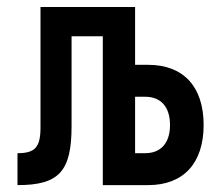

<svg xmlns="http://www.w3.org/2000/svg" viewBox="-20 -538 626 558"><path d="M30.8 0C151.4 0 188 -39.6 188 -171.4V-432.6H278.8V0H410.6C513.2 0 571.8 -63.5 571.8 -174.8C571.8 -286.1 513.2 -349.6 410.6 -349.6H372.6V-517.6H97.7V-168C97.7 -109.9 82 -92.8 30.8 -92.8ZM372.6 -92.8V-256.8H401.9C447.8 -256.8 474.1 -227.1 474.1 -174.8C474.1 -122.6 447.8 -92.8 401.9 -92.8Z"/></svg>

Font: CaskaydiaCove Nerd Font
Style: Regular
Weight: 400
Designer: Aaron Bell
Foundry: Saja Typeworks
Version: Version 2111.1;Nerd Fonts 2.3.3